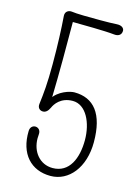

<svg xmlns="http://www.w3.org/2000/svg" viewBox="-121 -861 683 939"><g transform="rotate(15 220.5 -391.5)"><path d="M241.2 -372.1C308.6 -372.1 347.7 -289.6 347.7 -201.7C347.7 -110.4 314.5 -29.3 229.5 -29.3C165 -29.3 121.6 -83 121.6 -150.9C121.6 -156.7 122.1 -163.6 122.6 -170.4C125 -192.4 110.8 -203.6 96.7 -203.6C84 -203.6 70.8 -194.3 70.3 -174.3C66.9 -57.6 131.3 10.7 229.5 10.7C322.3 10.7 392.6 -75.2 392.6 -203.1C392.6 -347.2 336.4 -414.6 237.8 -414.6C217.3 -414.6 157.2 -398.9 129.9 -351.6L138.2 -346.7C142.1 -507.3 141.6 -599.1 141.1 -759.3L127.4 -745.1C194.3 -744.1 302.2 -743.7 352.1 -738.3C375 -735.8 389.2 -747.1 389.2 -766.6C389.2 -779.3 377.4 -791.5 352.1 -790C333.5 -788.6 301.8 -788.1 267.6 -788.1C210.9 -788.1 147.9 -788.6 123.5 -792.5C108.4 -794.4 89.4 -786.1 90.8 -762.7C95.7 -698.7 99.1 -619.1 99.1 -520C99.1 -420.9 93.8 -371.6 86.9 -315.9C84 -294.9 97.7 -284.2 112.3 -284.2C127.4 -284.2 137.7 -294.4 146.5 -313C154.3 -331.1 180.2 -372.1 241.2 -372.1Z"/></g></svg>

Font: Pompiere 
Style: Regular
Weight: 400
Designer: Karolina Lach
Foundry: Sorkin Type Co.
Version: Version 1.001